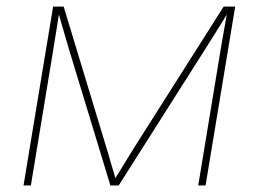

<svg xmlns="http://www.w3.org/2000/svg" viewBox="-20 -566 790 586"><path d="M51.8 0 142.1 -545.9H174.3L304.2 -117.2Q308.1 -105 311.8 -92Q315.4 -79.1 319.1 -66.4Q322.8 -53.7 326.7 -41Q330.6 -28.3 334 -15.6H327.6Q335.9 -28.3 343.8 -41Q351.6 -53.7 359.4 -66.4Q367.2 -79.1 375 -92Q382.8 -105 390.6 -117.2L662.6 -545.9H697.8L607.4 0H585L651.9 -405.3Q654.3 -420.4 657 -435.8Q659.7 -451.2 662.4 -466.3Q665 -481.4 667.7 -496.8Q670.4 -512.2 673.3 -527.3H675.8Q663.6 -507.3 650.9 -487.1Q638.2 -466.8 625.7 -446.8Q613.3 -426.8 600.1 -406.2L342.3 0H316.9L193.4 -406.2Q187.5 -426.8 181.4 -446.8Q175.3 -466.8 169.7 -487.1Q164.1 -507.3 158.2 -527.3H160.6Q158.2 -512.2 155.8 -496.8Q153.3 -481.4 150.9 -466.3Q148.4 -451.2 146 -435.8Q143.6 -420.4 141.1 -405.3L74.2 0Z"/></svg>

Font: Inter Thin
Style: Italic
Weight: 250
Italic angle: -9.3988°
Designer: Rasmus Andersson
Foundry: rsms
Version: Version 4.001;git-66647c0bb